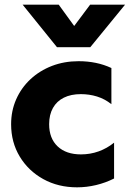

<svg xmlns="http://www.w3.org/2000/svg" viewBox="-20 -787 555 822"><path d="M310.1 15Q229 15 165.2 -20.3Q101.4 -55.6 64.5 -116.7Q27.6 -177.8 27.6 -255Q27.6 -312.9 49.4 -362Q71.1 -411.1 110.4 -447.8Q149.8 -484.5 202.4 -504.8Q255 -525 316.6 -525Q355.2 -525 390.2 -517.8Q425.2 -510.6 456.9 -495.8V-341Q428.6 -363.5 395.4 -373.8Q362.1 -384 326.1 -384Q283.8 -384 253.4 -368.9Q223 -353.8 206.7 -324.9Q190.4 -296.1 190.4 -255.2Q190.4 -194.5 226.8 -160.2Q263.1 -126 326.6 -126Q366.4 -126 402.3 -138.9Q438.2 -151.8 468.4 -176.2V-22.8Q432 -4.4 391.4 5.3Q350.9 15 310.1 15ZM223.9 -585 76.9 -767H231.4L297.6 -675.8L365.9 -767H515.4L366.6 -585Z"/></svg>

Font: Geologica-Sharp
Style: Regular
Weight: 100
Designer: Sindre Bremnes, Frode Helland
Foundry: Monokrom Skriftforlag AS
Version: Version 1.010;gftools[0.9.28]